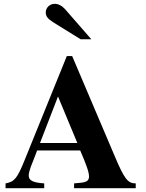

<svg xmlns="http://www.w3.org/2000/svg" viewBox="-20 -983 762 1003"><path d="M457 -778 320 -935C304 -953 285 -963 266 -963C240 -963 219 -943 219 -918C219 -898 230 -884 259 -866L401 -778ZM689 0V-25C648 -25 630 -47 579 -168L357 -690H329L108 -145C70 -51 55 -33 9 -25V0H211V-25C152 -29 130 -40 130 -66C130 -90 149 -132 161 -163L174 -197H399C433 -118 445 -83 445 -61C445 -39 432 -31 399 -28L367 -25V0ZM384 -236H189L283 -479Z"/></svg>

Font: XITS
Style: Bold
Weight: 700
Designer: MicroPress Inc., with final additions and corrections provided by Coen Hoffman, Elsevier (retired)
Version: Version 1.107